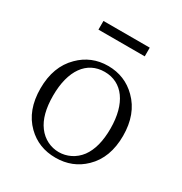

<svg xmlns="http://www.w3.org/2000/svg" viewBox="-169 -837 926 977"><g transform="rotate(30 294.0 -348.5)"><path d="M127 -52C172 -8 227 14 294 14C360 14 416 -8 461 -52C512 -101 537 -169 537 -254C537 -339 512 -407 461 -457C416 -502 360 -525 294 -525C229 -525 173 -502 128 -457C77 -407 52 -339 52 -254C52 -168 77 -101 127 -52ZM418 -82C355 2 233 2 171 -82C141 -122 126 -179 126 -254C126 -402 189 -490 294 -490C398 -490 463 -402 463 -254C463 -180 448 -123 418 -82ZM430 -660V-711H158V-660Z"/></g></svg>

Font: AllPunType Light
Style: Regular
Weight: 300
Version: 1.0